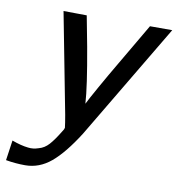

<svg xmlns="http://www.w3.org/2000/svg" viewBox="-81 -540 724 781"><g transform="rotate(10 281.0 -149.5)"><path d="M119 -472Q135 -472 167.5 -471.5Q200 -471 215 -471L239 -345Q268 -185 272 -116Q280 -133 312 -190Q344 -247 376.5 -302Q409 -357 441.5 -413Q474 -469 476 -472H568L284 5Q229 92 180.5 132.5Q132 173 74 173Q34 173 -6 166L6 83Q44 97 73 100Q94 103 117 95Q140 89 158 69Q176 49 199 11Q206 1 207 -5Q207 -8 204 -27Q201 -46 199 -57Z"/></g></svg>

Font: Coval
Style: Italic
Weight: 400
Foundry: Context Ltd
Version: Version 001.000